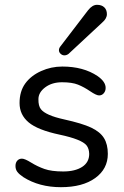

<svg xmlns="http://www.w3.org/2000/svg" viewBox="-20 -778 520 805"><path d="M354 -132.8Q353.5 -154.8 342.8 -168.5Q322.3 -193.8 230.2 -213.4Q138.2 -232.9 100.1 -264.9Q62 -296.9 62 -345.9Q62 -395 85.9 -428Q109.9 -460.9 152.3 -480Q194.3 -499 241.2 -499Q329.6 -499 389.2 -459Q423.3 -435.1 422.9 -409.2Q422.9 -396 415 -387Q407.2 -377.9 395.5 -377.9Q383.8 -377.9 357.9 -395.5Q332 -413.1 307.1 -423.1Q282.2 -433.1 240.2 -433.1Q198.2 -433.1 169.9 -412.1Q141.1 -390.6 141.1 -362.3Q140.6 -334 151.4 -320.3Q171.4 -294.4 248 -277.6Q324.7 -260.7 362.3 -242.9Q399.9 -225.1 416 -199Q432.1 -172.9 432.1 -132.8Q432.1 -69.8 379.2 -31.5Q326.2 6.8 235.4 6.8Q144.5 6.8 78.1 -35.2Q60.1 -47.4 52.5 -57.6Q44.9 -67.9 44.9 -82Q44.9 -96.2 52.5 -104.5Q60.1 -112.8 72 -112.8Q84 -112.8 110.4 -96.4Q136.7 -80.1 166.3 -69.6Q195.8 -59.1 245.1 -59.1Q294.4 -59.1 324.2 -78.1Q354 -97.2 354 -132.8ZM232.9 -583 349.1 -734.9Q367.2 -757.8 386.7 -757.8Q406.2 -757.8 417.2 -747.3Q428.2 -736.8 428.2 -718.5Q428.2 -700.2 408.2 -683.1L267.1 -551.8Q258.8 -545.9 250 -545.9Q241.2 -545.9 234.1 -552.5Q227.1 -559.1 227.1 -567.4Q227.1 -575.7 232.9 -583Z"/></svg>

Font: Nunito-Regular
Style: Regular
Weight: 400
Designer: Vernon Adams
Foundry: newtypography
Version: Version 3.000